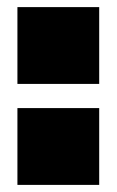

<svg xmlns="http://www.w3.org/2000/svg" viewBox="-20 -520 328 540"><path d="M29 -500H259V-284H29ZM29 -216H259V0H29Z"/></svg>

Font: Aspekta 1000
Style: Regular
Weight: 1000
Designer: Ivo Dolenc
Version: Version 2.000